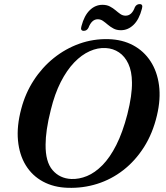

<svg xmlns="http://www.w3.org/2000/svg" viewBox="-20 -904 810 937"><path d="M509.5 -713Q577.5 -711 629.8 -683Q682 -655 714.5 -605.2Q747 -555.5 756 -488.2Q765 -421 746 -341Q725.5 -253.5 682.8 -186.2Q640 -119 581.8 -73.8Q523.5 -28.5 454.5 -6.8Q385.5 15 311 12.5Q242.5 10.5 190 -17.8Q137.5 -46 106 -97Q74.5 -148 67.8 -218.2Q61 -288.5 84 -374Q104 -449.5 144.8 -512.2Q185.5 -575 242.5 -620.8Q299.5 -666.5 367.5 -690.8Q435.5 -715 509.5 -713ZM328 -30.5Q366 -29 404.8 -45Q443.5 -61 480 -98Q516.5 -135 547.5 -196.2Q578.5 -257.5 601.5 -346Q613.5 -393.5 619 -432.2Q624.5 -471 624 -502Q623.5 -556 606.5 -592.5Q589.5 -629 561 -648.2Q532.5 -667.5 496.5 -669.5Q457.5 -672 417.8 -654.2Q378 -636.5 342 -599Q306 -561.5 276.5 -503.8Q247 -446 228 -368Q214.5 -315 208.5 -272.8Q202.5 -230.5 202.5 -198.5Q201.5 -114.5 236.5 -73.8Q271.5 -33 328 -30.5ZM570 -756.5Q549 -756.5 533.8 -764.8Q518.5 -773 506.2 -783.5Q494 -794 482.5 -802Q471 -810 457 -810Q427.5 -810 411.5 -768Q403.5 -753.5 389 -753.5Q370.5 -753.5 377.5 -776.5Q391 -828 418 -854.2Q445 -880.5 480 -880.5Q501 -880.5 516.2 -872.5Q531.5 -864.5 543.8 -854Q556 -843.5 567.5 -835.5Q579 -827.5 593 -827.5Q623.5 -827.5 638.5 -869.5Q646.5 -884 661.5 -884Q679.5 -884 672.5 -861Q659 -809 631.8 -782.8Q604.5 -756.5 570 -756.5Z"/></svg>

Font: Fraunces Medium
Style: Italic
Weight: 500
Italic angle: -16°
Version: Version 1.000;[b76b70a41]